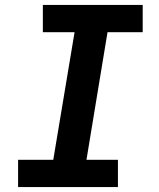

<svg xmlns="http://www.w3.org/2000/svg" viewBox="-20 -755 640 775"><path d="M53 0V-110H195L281 -625H153V-735H556V-625H414L329 -110H456V0Z"/></svg>

Font: Iosevka Curly XBdEx
Style: Italic
Weight: 800
Width: 7
Italic angle: -9°
Monospace: yes
Designer: Belleve Invis
Foundry: Belleve Invis
Version: Version 11.1.0; ttfautohint (v1.8.3)